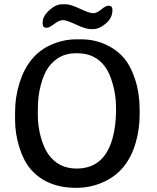

<svg xmlns="http://www.w3.org/2000/svg" viewBox="-20 -880 743 909"><path d="M159.2 -363.3V-330.6Q159.2 -284.2 172.9 -231.9Q187.5 -179.7 209 -149.4Q256.8 -82 342.8 -82Q473.1 -82 512.7 -224.6Q529.3 -284.7 529.3 -356V-372.1Q529.3 -425.8 514.6 -479.5Q500 -533.2 477.5 -564Q430.7 -627.9 346.7 -627.9H338.4Q256.8 -627.9 208 -559.6Q188 -531.2 173.6 -479Q159.2 -426.8 159.2 -363.3ZM274.9 -859.9H291.5Q313.5 -859.9 358.6 -838.6Q403.8 -817.4 420.9 -817.4Q438 -817.4 459.5 -835.2Q481 -853 492.7 -853Q512.2 -853 512.2 -834.5V-830.6Q512.2 -794.9 481 -768.6Q449.7 -742.2 421.4 -742.2H409.7Q385.7 -742.2 340.6 -763.4Q295.4 -784.7 277.8 -784.7Q260.3 -784.7 236.8 -766.6Q213.4 -748.5 201.7 -748.5Q182.1 -748.5 182.1 -766.6V-774.9Q182.1 -803.2 213.1 -831.5Q244.1 -859.9 274.9 -859.9ZM641.1 -361.8V-339.4Q641.1 -337.9 641.1 -335.9Q641.1 -268.1 622.1 -203.1Q583 -68.8 469.7 -18.1Q409.2 9.3 340.8 9.3Q202.1 9.3 125.5 -78.6Q92.3 -116.7 71.8 -181.6Q51.3 -246.6 51.3 -313V-346.7Q51.3 -421.4 73.2 -490.2Q114.7 -620.1 220.7 -667.5Q279.8 -693.8 341.8 -693.8H364.3Q425.3 -693.8 478 -670.2Q530.8 -646.5 564.7 -607.7Q598.6 -568.8 619.9 -503.4Q641.1 -438 641.1 -361.8Z"/></svg>

Font: Averia Gruesa Libre
Style: Regular
Weight: 400
Italic angle: -1.70001°
Version: Version 1.002